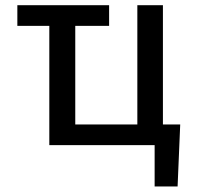

<svg xmlns="http://www.w3.org/2000/svg" viewBox="-20 -548 756 725"><path d="M166.2 0V-450.3H45.5V-528.4H392V-450.3H264.2V-78.1H498.6V-528.4H595.2V-78.1H660.5L650.6 156.2H563.9V0Z"/></svg>

Font: Interface
Style: Regular
Weight: 400
Designer: Rasmus Andersson
Foundry: rsms
Version: Version 1.8